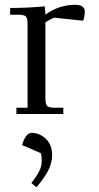

<svg xmlns="http://www.w3.org/2000/svg" viewBox="-20 -472 409 795"><path d="M22 -411.1V-439Q94.7 -439 165 -445.8L168 -418V-411.1Q223.1 -452.1 292 -452.1Q312 -452.1 321.5 -444.6Q331.1 -437 331.1 -424.8Q331.1 -403.3 324.2 -386.2L204.1 -398.9Q189 -392.6 168 -379.9V-65.9Q168 -41 175 -33.4Q182.1 -25.9 207 -25.9H242.2V0H47.9V-25.9H94.2V-371.1Q94.2 -396 87.2 -403.6Q80.1 -411.1 55.2 -411.1ZM71.8 128.9Q76.2 109.4 86.7 93.8Q97.2 78.1 110.8 78.1Q143.6 78.1 169.7 102.8Q195.8 127.4 195.8 169.9Q195.8 204.6 178.2 236.8Q160.6 269 130.9 303.2L109.9 286.1Q130.9 258.8 141.8 238Q152.8 217.3 152.8 194.8Q152.8 173.8 148.9 162.1Z"/></svg>

Font: Dihjauti S
Style: Regular
Weight: 400
Designer: T. Christopher White
Version: Version 3.0.0